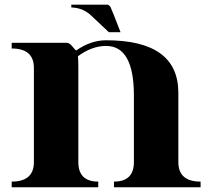

<svg xmlns="http://www.w3.org/2000/svg" viewBox="-20 -790 895 810"><path d="M488.5 -654.1H439.2L364.5 -724.6Q329.8 -757.3 280.8 -758.5V-770.3H433.1Q439 -770.3 446 -761Q452.4 -747.8 488.5 -654.1ZM123 -106V-503.4Q123 -585.4 29.3 -585.4V-609.4H262.5Q272.9 -609.4 286 -593.3Q299.1 -577.1 301.5 -577.1Q363 -620.1 427.7 -620.1Q732.4 -620.1 732.4 -398.4V-106Q732.4 -23.9 826.2 -23.9V0H460.9V-23.9Q544.9 -23.9 544.9 -106V-386.7Q544.9 -596.2 427.7 -596.2Q367.4 -596.2 308.8 -552.7Q310.5 -538.1 310.5 -503.4V-106Q310.5 -23.9 394.5 -23.9V0H29.3V-23.9Q123 -23.9 123 -106Z"/></svg>

Font: itsadzoke
Style: Regular
Weight: 700
Width: 7
Version: Version 0.45